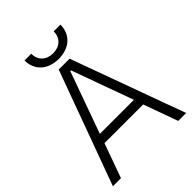

<svg xmlns="http://www.w3.org/2000/svg" viewBox="-248 -995 1112 1112"><g transform="rotate(-45 308.0 -438.5)"><path d="M161 -877C161 -796 220 -743 308 -743C397 -743 455 -796 455 -877H400C400 -824 364 -789 308 -789C252 -789 216 -824 216 -877ZM8 0H74L150 -211H467L543 0H608L353 -700H264ZM169 -268 305 -646H311L448 -268Z"/></g></svg>

Font: Fixel Text Light
Style: Regular
Weight: 300
Width: 4
Designer: AlfaBravo + MacPaw
Foundry: Kyrylo Tkachov, Marchela Mozhyna, Serhii Makarenko, Maria Weinstein, Zakhar Kryvoshyya
Version: Version 1.211